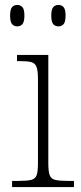

<svg xmlns="http://www.w3.org/2000/svg" viewBox="-20 -759 328 779"><path d="M29 0V-25H56Q89 -25 106 -29Q123 -33 128.5 -48Q134 -63 134 -97V-439Q134 -473 128 -488Q122 -503 107 -507Q92 -511 64 -511H49V-536H176V-98Q176 -64 181.5 -48.5Q187 -33 204.5 -29Q222 -25 255 -25H280V0ZM217 -652Q204 -652 196 -661Q188 -670 188 -696Q188 -721 196 -730Q204 -739 217 -739Q230 -739 238 -730Q246 -721 246 -696Q246 -670 238 -661Q230 -652 217 -652ZM50 -652Q37 -652 29 -661Q21 -670 21 -696Q21 -721 29 -730Q37 -739 50 -739Q63 -739 71 -730Q79 -721 79 -696Q79 -670 71 -661Q63 -652 50 -652Z"/></svg>

Font: Noto Serif Hebrew ExtraLight
Style: Regular
Weight: 250
Version: Version 2.003